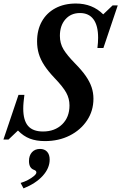

<svg xmlns="http://www.w3.org/2000/svg" viewBox="-58 -792 689 1090"><path d="M197 9Q148 9 111.5 -5Q75 -19 44 -51L-9.5 0H-38.5L47 -253.5H80.5Q77.5 -231.5 75.8 -212Q74 -192.5 74 -175.5Q74 -109 101.2 -77.2Q128.5 -45.5 186 -45.5Q253 -45.5 294.8 -86Q336.5 -126.5 336.5 -193.5Q336.5 -232 318.2 -265.5Q300 -299 250.5 -350.5Q215 -388 193.5 -421Q172 -454 162.2 -486.8Q152.5 -519.5 152.5 -557Q152.5 -622 179.5 -670.2Q206.5 -718.5 256.2 -745.2Q306 -772 373 -772Q466.5 -772 528 -710.5L581.5 -761.5H610.5L529 -519.5H495Q497 -535.5 498 -550Q499 -564.5 499 -578Q499 -646.5 472.8 -682.2Q446.5 -718 396 -718Q344.5 -718 313.2 -682.2Q282 -646.5 282 -588.5Q282 -546 302.2 -512.2Q322.5 -478.5 368 -432Q406 -393.5 428.8 -360.8Q451.5 -328 462 -296.8Q472.5 -265.5 472.5 -231.5Q472.5 -163 436.2 -108.5Q400 -54 337.8 -22.5Q275.5 9 197 9ZM75.5 277.5 59 246.5Q80 240.5 100.5 229.8Q121 219 134.8 207.2Q148.5 195.5 148.5 187Q148.5 182.5 145.5 178.8Q142.5 175 135.5 172.5Q106.5 162.5 106.5 122.5Q106.5 91 123.5 72.2Q140.5 53.5 169 53.5Q195 53.5 209.5 69.5Q224 85.5 224 114Q224 162.5 184.8 206Q145.5 249.5 75.5 277.5Z"/></svg>

Font: Libre Caslon Condensed
Style: Italic
Weight: 400
Italic angle: -22.583°
Designer: Pablo Impallari, Rodrigo Fuenzalida, Katja Schimmel, Ertekin Erdin
Foundry: Pablo Impallari, Rodrigo Fuenzalida
Version: Version 2.000;gftools[0.9.33]